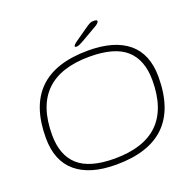

<svg xmlns="http://www.w3.org/2000/svg" viewBox="-148 -1013 1173 1169"><g transform="rotate(-20 438.5 -429.0)"><path d="M410 6Q241 6 151.5 -69.5Q62 -145 62 -293Q62 -706 485 -706Q655 -706 744.5 -631.5Q834 -557 834 -409Q834 6 410 6ZM414 -32Q792 -32 792 -402Q792 -534 717.5 -601Q643 -668 481 -668Q104 -668 104 -298Q104 -166 178.5 -99Q253 -32 414 -32ZM429 -752Q425 -752 421.5 -753Q418 -754 418 -758Q418 -766 442 -783L525 -841Q545 -855 555 -859.5Q565 -864 576 -864Q590 -864 595.5 -862Q601 -860 601 -855Q601 -848 592.5 -840.5Q584 -833 573 -827L476 -771Q460 -762 449 -757Q438 -752 429 -752Z"/></g></svg>

Font: Asap Expanded Expanded Thin
Style: Italic
Weight: 100
Width: 7
Italic angle: -6°
Designer: Pablo Cosgaya
Foundry: Omnibus-Type
Version: Version 3.001; ttfautohint (v1.8.4.7-5d5b)